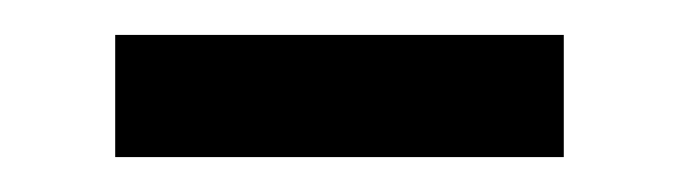

<svg xmlns="http://www.w3.org/2000/svg" viewBox="-20 -335 387 110"><path d="M46 -245V-315H303V-245Z"/></svg>

Font: Noto Sans HK Thin
Style: Regular
Weight: 400
Version: Version 2.004-H2;hotconv 1.0.118;makeotfexe 2.5.65603